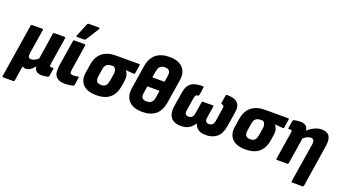

<svg xmlns="http://www.w3.org/2000/svg" viewBox="-79 -1383 3943 2217"><g transform="rotate(20 1892.5 -274.5)"><path d="M1 185Q-13 185 -10 171L94 -484Q96 -497 109 -497H233Q246 -497 244 -484L196 -184Q191 -150 200 -135.5Q209 -121 233 -121Q255 -121 276 -133Q297 -145 317 -162L367 -484Q369 -497 383 -497H507Q520 -497 518 -484L465 -152Q462 -129 465 -121.5Q468 -114 482 -114Q488 -114 493 -114.5Q498 -115 503 -116Q512 -117 511 -105L497 -13Q496 -7 492 -3.5Q488 0 478 3Q462 7 445 9Q428 11 409 11Q372 11 346 -6.5Q320 -24 317 -65H316Q293 -34 267 -16Q241 2 211 2Q198 2 186.5 -1.5Q175 -5 168 -11L139 171Q137 185 124 185Z M691 11Q615 11 581.5 -31Q548 -73 565 -177L614 -484Q616 -497 629 -497H753Q766 -497 764 -484L715 -168Q710 -136 718 -124.5Q726 -113 755 -113Q769 -113 783.5 -115Q798 -117 810 -120Q821 -121 820 -108L806 -16Q803 -4 792 -1Q774 4 748.5 7.5Q723 11 691 11ZM642 -545Q635 -545 633.5 -550.5Q632 -556 635 -562L700 -720Q704 -728 709.5 -731Q715 -734 723 -734H843Q851 -734 852.5 -728.5Q854 -723 850 -716L751 -559Q743 -545 727 -545Z M1081 11Q968 11 915 -44.5Q862 -100 878 -197L894 -296Q910 -397 972.5 -447Q1035 -497 1139 -497H1422Q1435 -497 1433 -484L1417 -383Q1414 -368 1401 -370L1303 -378V-375Q1319 -362 1329 -330.5Q1339 -299 1331 -251L1321 -188Q1305 -89 1245.5 -39Q1186 11 1081 11ZM1093 -119Q1129 -119 1147.5 -137.5Q1166 -156 1173 -199L1186 -277Q1191 -306 1188 -324Q1185 -342 1177.5 -353Q1170 -364 1158 -371H1129Q1093 -371 1071 -352.5Q1049 -334 1042 -287L1029 -202Q1023 -158 1039 -138.5Q1055 -119 1093 -119Z M1642 11Q1571 11 1522 -14.5Q1473 -40 1451 -88Q1429 -136 1440 -205L1485 -494Q1502 -594 1563 -644Q1624 -694 1730 -694Q1800 -694 1848.5 -669Q1897 -644 1918.5 -597.5Q1940 -551 1930 -485L1883 -189Q1867 -90 1807 -39.5Q1747 11 1642 11ZM1649 -120Q1687 -120 1709 -138.5Q1731 -157 1738 -202L1751 -287H1601L1588 -204Q1580 -160 1596 -140Q1612 -120 1649 -120ZM1619 -404H1769L1781 -480Q1788 -524 1772 -543.5Q1756 -563 1718 -563Q1681 -563 1660 -544.5Q1639 -526 1632 -482Z M2117 11Q2064 11 2027.5 -9.5Q1991 -30 1976 -73.5Q1961 -117 1972 -186L2000 -358Q2009 -415 2033.5 -448Q2058 -481 2099.5 -494.5Q2141 -508 2202 -508Q2217 -508 2214 -495L2200 -401Q2197 -387 2187 -387Q2171 -387 2162 -377.5Q2153 -368 2148 -343L2123 -184Q2117 -149 2129 -135Q2141 -121 2165 -121Q2190 -121 2207 -135.5Q2224 -150 2229 -185L2252 -326Q2254 -339 2266 -339H2385Q2399 -339 2395 -326L2373 -184Q2368 -149 2379.5 -135Q2391 -121 2417 -121Q2442 -121 2458 -135Q2474 -149 2480 -184L2505 -343Q2509 -366 2502.5 -376Q2496 -386 2480 -387Q2469 -387 2470 -401L2486 -495Q2488 -508 2503 -508Q2593 -508 2631 -469.5Q2669 -431 2655 -348L2627 -173Q2611 -75 2559 -32Q2507 11 2426 11Q2363 11 2330 -13.5Q2297 -38 2284 -79H2282Q2258 -38 2218.5 -13.5Q2179 11 2117 11Z M2913 11Q2800 11 2747 -44.5Q2694 -100 2710 -197L2726 -296Q2742 -397 2804.5 -447Q2867 -497 2971 -497H3254Q3267 -497 3265 -484L3249 -383Q3246 -368 3233 -370L3135 -378V-375Q3151 -362 3161 -330.5Q3171 -299 3163 -251L3153 -188Q3137 -89 3077.5 -39Q3018 11 2913 11ZM2925 -119Q2961 -119 2979.5 -137.5Q2998 -156 3005 -199L3018 -277Q3023 -306 3020 -324Q3017 -342 3009.5 -353Q3002 -364 2990 -371H2961Q2925 -371 2903 -352.5Q2881 -334 2874 -287L2861 -202Q2855 -158 2871 -138.5Q2887 -119 2925 -119Z M3554 185Q3540 185 3542 171L3619 -312Q3627 -376 3578 -376Q3555 -376 3527.5 -361.5Q3500 -347 3471 -319L3472 -410Q3523 -460 3570 -484Q3617 -508 3666 -508Q3733 -508 3760 -467Q3787 -426 3773 -342L3693 171Q3690 185 3679 185ZM3299 0Q3286 0 3288 -14L3341 -346Q3344 -369 3341 -376Q3338 -383 3325 -383Q3319 -383 3314.5 -382.5Q3310 -382 3305 -381Q3295 -380 3296 -392L3310 -484Q3312 -491 3315.5 -494Q3319 -497 3329 -500Q3345 -504 3364.5 -506Q3384 -508 3402 -508Q3455 -508 3478.5 -481Q3502 -454 3494 -402L3490 -379L3493 -357L3439 -14Q3437 0 3424 0Z"/></g></svg>

Font: Sofia Sans Semi Condensed Black
Style: Italic
Weight: 900
Italic angle: -9°
Version: Version 4.100